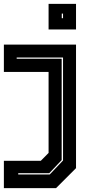

<svg xmlns="http://www.w3.org/2000/svg" viewBox="-45 -770 482 990"><path d="M205.5 -618V-750H347V-618ZM273.5 -676H280V-700H273.5ZM-25 200V59H165.5L205.5 18.5V-399H-25V-540H347V97L244 200ZM49 129.5H211.5L280 57.5V-473.5H41V-467H273V55.5L209 123H49Z"/></svg>

Font: Tourney Expanded ExtraBold
Style: Regular
Weight: 800
Width: 7
Designer: Tyler Finck
Foundry: Etcetera Type Co
Version: Version 1.010; ttfautohint (v1.8.3)